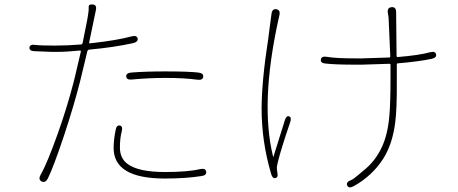

<svg xmlns="http://www.w3.org/2000/svg" viewBox="-20 -794 2040 855"><path d="M193 1Q182 22 165 14Q149 5 161 -16Q190 -66 238 -201Q279 -317 307 -425Q310 -437 313 -449L340 -564Q341 -569 336 -569Q277 -563 234 -563Q222 -563 210 -563L134 -566Q110 -567 111 -582Q113 -598 137 -594Q160 -591 224 -591Q280 -591 341 -596Q347 -597 348 -603L368 -703Q370 -715 372 -727Q376 -750 375 -763Q374 -776 393 -774Q412 -773 407 -749L377 -605Q376 -600 381 -601Q500 -614 566 -632Q589 -638 593 -623Q596 -608 573 -602Q487 -583 377 -573Q371 -572 369 -566L337 -433Q308 -319 265 -190Q219 -52 193 1ZM714 1Q486 1 486 -135Q486 -172 495 -215Q499 -238 514 -235Q528 -232 522 -208Q514 -179 514 -137Q514 -89 548 -64Q596 -28 715 -28Q817 -28 871 -41Q895 -46 898 -30Q901 -13 877 -10Q807 1 714 1ZM885 -452Q883 -436 859 -439Q802 -447 719 -447Q642 -447 568 -440Q544 -437 542 -453Q541 -469 565 -471Q628 -476 715 -476Q819 -476 863 -471Q887 -468 885 -452Z M1555 35Q1533 47 1526 32Q1520 17 1543 8Q1554 4 1578 -17Q1587 -25 1597 -33Q1650 -74 1680 -138Q1707 -195 1714 -280Q1719 -333 1719 -459V-505Q1719 -510 1714 -510L1590 -506Q1578 -506 1566 -506Q1473 -506 1430 -511Q1406 -513 1409 -529Q1411 -545 1435 -541Q1473 -534 1567 -534Q1579 -534 1591 -534L1713 -538Q1718 -538 1718 -543L1711 -703Q1711 -714 1709 -725L1707 -737Q1704 -761 1724 -762Q1744 -764 1744 -740L1746 -545Q1746 -540 1751 -540Q1847 -548 1894 -561Q1918 -568 1922 -552Q1925 -537 1902 -532Q1846 -520 1752 -512Q1747 -512 1747 -507V-439Q1748 -308 1740 -249Q1728 -153 1687 -88Q1638 -11 1555 35ZM1206 -1Q1193 2 1187 -21Q1145 -164 1145 -309Q1145 -432 1175 -625Q1177 -637 1178 -649L1189 -732Q1192 -756 1211 -753Q1230 -749 1224 -725L1219 -703Q1138 -332 1196 -97Q1197 -92 1198 -97L1248 -257Q1255 -280 1267 -276Q1280 -272 1272 -249Q1230 -126 1217 -71Q1212 -51 1213 -42Q1214 -30 1216 -18Q1218 -3 1206 -1Z"/></svg>

Font: Resource Han Rounded KR ExtraLight
Style: Regular
Weight: 250
Designer: Cyano Hao (round all glyphs); Ryoko NISHIZUKA 西塚涼子 (kana, bopomofo & ideographs); Paul D. Hunt (Latin, Greek & Cyrillic)
Foundry: Cyano Hao
Version: 0.990